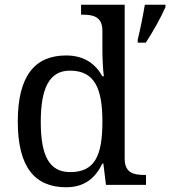

<svg xmlns="http://www.w3.org/2000/svg" viewBox="-20 -780 718 810"><path d="M259 10C337 10 382 -29 412 -90H416L427 0H596V-42H588C544 -42 506 -51 506 -110V-760H322V-718H330C374 -718 412 -709 412 -650V-568C412 -536 414 -491 418 -458H412C383 -510 336 -546 259 -546C127 -546 55 -460 55 -267C55 -75 127 10 259 10ZM561 -613V-600H595C623 -642 660 -708 678 -750V-760H591C583 -712 572 -657 561 -613ZM276 -54C187 -54 152 -124 152 -266C152 -406 187 -482 275 -482C380 -482 412 -406 412 -267C412 -123 380 -54 276 -54Z"/></svg>

Font: Noto Serif Balinese
Style: Regular
Weight: 400
Designer: Monotype Design Team
Foundry: Monotype Imaging Inc.
Version: Version 2.005